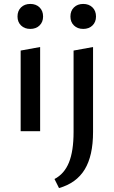

<svg xmlns="http://www.w3.org/2000/svg" viewBox="-20 -667 578 976"><path d="M69 -583Q69 -612 87 -629.5Q105 -647 134 -647Q163 -647 181 -629.5Q199 -612 199 -583Q199 -555 181 -537.5Q163 -520 134 -520Q105 -520 87 -537.5Q69 -555 69 -583ZM338 -583Q338 -612 356 -629.5Q374 -647 403 -647Q432 -647 450 -629.5Q468 -612 468 -583Q468 -555 450 -537.5Q432 -520 403 -520Q374 -520 356 -537.5Q338 -555 338 -583ZM85 -410 184 -428V0H85ZM354 -410 453 -428V4Q453 125 410.5 194.5Q368 264 280 289L257 243Q307 217 330.5 159Q354 101 354 4Z"/></svg>

Font: Ysabeau Infant Semibold
Style: Regular
Weight: 600
Designer: Christian Thalmann (Catharsis Fonts)
Version: Version 0.003